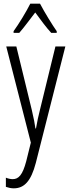

<svg xmlns="http://www.w3.org/2000/svg" viewBox="-20 -785 383 1046"><path d="M198 -765H145C123 -721 83 -655 54 -615V-606H85C110 -634 144 -681 172 -717C200 -679 231 -636 259 -606H289V-615C267 -646 222 -719 198 -765ZM14 -532 148 -8 123 93C103 169 81 191 49 191C38 191 24 188 12 183V233C27 238 40 241 55 241C112 241 149 202 175 103L336 -532H282L198 -188C189 -154 183 -124 176 -85H173C169 -113 165 -136 153 -187L69 -532Z"/></svg>

Font: Noto Sans Arabic ExtCond Light
Style: Regular
Weight: 300
Width: 2
Designer: Monotype Design Team, Nadine Chahine, Nizar Qandah and Khaled Hosny
Foundry: Monotype Imaging Inc.
Version: Version 2.012